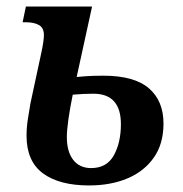

<svg xmlns="http://www.w3.org/2000/svg" viewBox="-20 -556 560 586"><path d="M252 10Q161 10 111 -27Q61 -64 61 -142Q61 -166 65 -192.5Q69 -219 73 -241L107 -399Q114 -433 114 -449Q114 -471 99 -479.5Q84 -488 60 -488H49L59 -536H261L214 -321Q245 -324 264.5 -324.5Q284 -325 295 -325Q390 -325 434.5 -286.5Q479 -248 479 -179Q479 -117 449.5 -75Q420 -33 369 -11.5Q318 10 252 10ZM258 -43Q306 -43 327.5 -82Q349 -121 349 -177Q349 -270 265 -270Q235 -270 202 -267Q193 -223 188.5 -190Q184 -157 184 -138Q184 -93 203.5 -68Q223 -43 258 -43Z"/></svg>

Font: Noto Serif SemiCondensed SemiBold
Style: Italic
Weight: 600
Width: 4
Italic angle: -12°
Designer: Monotype Design Team
Foundry: Monotype Imaging Inc.
Version: Version 2.014; ttfautohint (v1.8.4.7-5d5b)